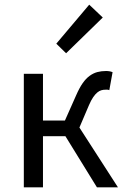

<svg xmlns="http://www.w3.org/2000/svg" viewBox="-20 -802 538 822"><path d="M82 0V-486H164V-286H258L306 -394Q320 -426 334 -446Q348 -466 364 -477.5Q380 -489 397 -493.5Q414 -498 434 -498Q450 -498 462 -493L448 -416Q443 -418 440 -418Q437 -418 432 -418Q422 -418 413.5 -415.5Q405 -413 396.5 -406Q388 -399 379 -386Q370 -373 361 -352L320 -256L485 0H395L260 -219H164V0ZM263 -574 221 -615 362 -782 420 -727Z"/></svg>

Font: SourceSansPro
Style: Book
Weight: 400
Designer: Paul D. Hunt
Foundry: Adobe Systems Incorporated
Version: Version 2.021;PS 2.000;hotconv 1.0.86;makeotf.lib2.5.63406